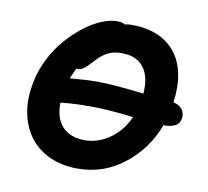

<svg xmlns="http://www.w3.org/2000/svg" viewBox="-68 -595 776 716"><g transform="rotate(10 320.5 -236.5)"><path d="M269 46.9Q211.4 46.9 165 26.4Q118.7 5.9 89.1 -32.2Q59.6 -70.3 48.8 -124Q38.1 -177.7 51.8 -244.1Q60.5 -288.6 82.3 -331.5Q104 -374.5 133.1 -408Q162.1 -441.4 194.8 -467Q227.5 -492.7 260.3 -506.3Q293 -520 319.8 -520Q339.4 -520 350.1 -513.2Q361.8 -516.1 375 -516.1Q485.4 -516.1 540.3 -449Q595.2 -381.8 579.1 -258.8Q600.1 -254.4 612.3 -239.3Q624.5 -224.1 620.1 -203.1Q614.3 -168 558.1 -168H557.1Q522 -74.2 444.8 -13.7Q367.7 46.9 269 46.9ZM286.1 -285.2Q348.6 -285.2 462.9 -271Q467.8 -335.9 440.7 -370.8Q413.6 -405.8 357.9 -405.8Q330.1 -405.8 309.1 -396.5Q288.1 -387.2 268.1 -366.2Q237.8 -333.5 228 -326.7Q216.8 -318.8 207 -318.8H200.2Q188.5 -294.9 183.1 -279.8Q247.6 -285.2 286.1 -285.2ZM276.9 -189.9Q210 -189.9 164.1 -184.1Q162.6 -126.5 192.1 -94.2Q221.7 -62 276.9 -62Q327.1 -62 371.6 -93Q416 -124 439.9 -178.2Q344.2 -189.9 276.9 -189.9Z"/></g></svg>

Font: Shantell Sans Irregular Bouncy
Style: Italic
Weight: 600
Italic angle: -11.31°
Designer: Stephen Nixon, Anya Danilova, Shantell Martin
Foundry: Arrow Type
Version: Version 1.006;[9816181b4]